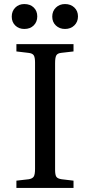

<svg xmlns="http://www.w3.org/2000/svg" viewBox="-20 -928 444 948"><path d="M61 0V-36L122 -43Q140 -46 146.5 -56Q153 -66 153 -94V-620Q153 -645 146.5 -655Q140 -665 120 -667L61 -674V-710H343V-674L282 -667Q264 -665 258 -654.5Q252 -644 252 -616V-90Q252 -65 258 -55.5Q264 -46 284 -43L343 -36V0ZM301 -785Q274 -785 256 -802Q238 -819 238 -846Q238 -873 256 -890.5Q274 -908 301 -908Q329 -908 347 -891Q365 -874 365 -847Q365 -820 347 -802.5Q329 -785 301 -785ZM100 -785Q73 -785 55.5 -802Q38 -819 38 -846Q38 -873 55.5 -890.5Q73 -908 100 -908Q129 -908 146.5 -891Q164 -874 164 -847Q164 -820 146.5 -802.5Q129 -785 100 -785Z"/></svg>

Font: Literata 36pt
Style: Regular
Weight: 400
Designer: Latin by Veronika Burian and Jose Scaglione. Greek by Irene Vlachou. Cyrillic by Vera Evstafieva.
Foundry: TypeTogether
Version: Version 3.002